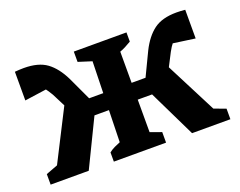

<svg xmlns="http://www.w3.org/2000/svg" viewBox="-86 -652 1007 805"><g transform="rotate(-20 418.0 -249.0)"><path d="M299 0V-41Q310 -50 323.5 -56.5Q337 -63 350 -68L359 -426L299 -445V-491H534V-450Q520 -442 508 -435.5Q496 -429 482 -424V-65L532 -47V0ZM17 0V-47L78 -70L56 -40L200 -323L304 -241L187 0ZM221 -221 155 -351Q144 -370 131 -387Q118 -404 108 -414L158 -385L38 -368V-496Q49 -497 59 -497.5Q69 -498 78 -498Q143 -498 180 -471Q217 -444 244 -389L313 -241ZM238 -210V-285H405V-210ZM438 -210V-285H597V-210ZM648 0 531 -241 635 -324 780 -41 757 -70 819 -47V0ZM614 -221 523 -241 594 -389Q621 -443 658 -470.5Q695 -498 759 -498Q768 -498 777.5 -497.5Q787 -497 798 -496V-368L677 -385L728 -414Q718 -404 704.5 -387Q691 -370 681 -351Z"/></g></svg>

Font: Piazzolla 24pt
Style: Bold
Weight: 700
Designer: Juan Pablo del Peral
Foundry: Huerta Tipografica
Version: Version 2.005